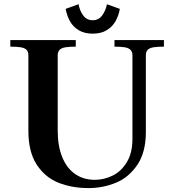

<svg xmlns="http://www.w3.org/2000/svg" viewBox="-20 -894 844 930"><path d="M117.5 -260V-625.5Q117.5 -643.5 108.8 -652.5Q100 -661.5 81.5 -664.8Q63 -668 30 -668V-700H347V-668Q314 -668 295.8 -664.8Q277.5 -661.5 268.5 -652.2Q259.5 -643 259.5 -625.5V-262Q259.5 -186.5 281.5 -132.8Q303.5 -79 344 -51Q384.5 -23 439.5 -23Q484 -23 525.8 -43.5Q567.5 -64 594.5 -108.8Q621.5 -153.5 621.5 -221V-625.5Q621.5 -643 612.5 -652.2Q603.5 -661.5 585.2 -664.8Q567 -668 534.5 -668V-700H774V-668Q741 -668 722.5 -664.8Q704 -661.5 695.2 -652.5Q686.5 -643.5 686.5 -625.5V-255Q686.5 -156.5 645.2 -95.5Q604 -34.5 541.2 -8.8Q478.5 17 409 17Q327.5 17 262.5 -9.2Q197.5 -35.5 157.5 -97.2Q117.5 -159 117.5 -260ZM429 -731Q389.5 -731 362 -747.2Q334.5 -763.5 319.2 -790.5Q304 -817.5 298 -851L360.5 -873.5Q366 -842.5 383 -819.2Q400 -796 429 -796Q458 -796 475 -819.2Q492 -842.5 498 -873.5L560.5 -851Q554.5 -817 539 -790.2Q523.5 -763.5 496.2 -747.2Q469 -731 429 -731Z"/></svg>

Font: Didactic
Style: Regular
Weight: 400
Designer: Tyler Finck
Foundry: Etcetera Type Co
Version: Version 3.007;FEAKit 1.0